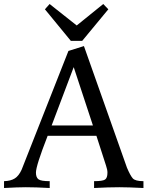

<svg xmlns="http://www.w3.org/2000/svg" viewBox="-30 -941 738 961"><path d="M688 0Q611.3 -3.9 567.4 -3.9Q512.7 -3.9 440.9 0V-34.2Q483.4 -34.2 495.6 -42.2Q507.8 -50.3 507.8 -77.1Q507.8 -91.8 500.5 -112.8L452.6 -261.2H208.5Q149.9 -111.3 149.9 -77.1Q149.9 -53.2 162.4 -43.7Q174.8 -34.2 218.8 -34.2V0Q148.9 -3.9 99.1 -3.9Q59.1 -3.9 -9.8 0V-34.2Q23.9 -35.2 43.9 -47.9Q64 -60.5 78.1 -91.3L312.5 -686L390.1 -710.4L605.5 -101.6Q622.1 -62.5 634.5 -48.3Q647 -34.2 688 -34.2ZM435.1 -313 338.9 -605 228.5 -313ZM381.3 -736.3H324.7L194.8 -894.5L218.3 -920.9L354 -813.5L486.8 -920.9L512.2 -894.5Z"/></svg>

Font: Kelvinch
Style: Regular
Weight: 400
Designer: Paul James MIller
Foundry: High-Logic / Made with FontCreator
Version: Version 3.30 September 23, 2016